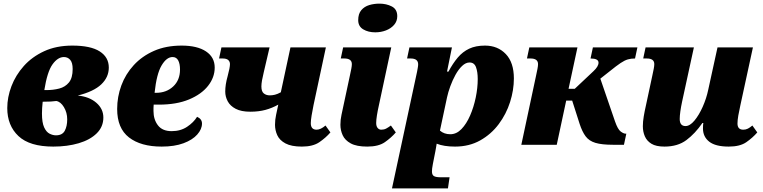

<svg xmlns="http://www.w3.org/2000/svg" viewBox="-20 -797 4200 1057"><path d="M273 10Q143 10 81.5 -48Q20 -106 20 -202Q20 -262 43 -322.5Q66 -383 111 -433.5Q156 -484 223 -515Q290 -546 378 -546Q479 -546 529 -514Q579 -482 579 -425Q579 -372 537.5 -332.5Q496 -293 408 -271Q471 -265 510 -231.5Q549 -198 549 -150Q549 -99 512.5 -63Q476 -27 413.5 -8.5Q351 10 273 10ZM332 -483Q298 -483 269 -442.5Q240 -402 224 -301H235Q273 -301 306 -309.5Q339 -318 359.5 -343Q380 -368 380 -417Q380 -452 366.5 -467.5Q353 -483 332 -483ZM288 -52Q323 -52 336.5 -77Q350 -102 350 -140Q350 -177 332 -207Q314 -237 290 -241Q275 -239 259.5 -238Q244 -237 215 -237Q213 -218 212 -202.5Q211 -187 211 -172Q211 -122 223 -96Q235 -70 253 -61Q271 -52 288 -52Z M870 10Q755 10 690 -40.5Q625 -91 625 -197Q625 -264 648 -326.5Q671 -389 716.5 -438.5Q762 -488 828 -517Q894 -546 980 -546Q1066 -546 1114 -514Q1162 -482 1162 -425Q1162 -371 1125.5 -324.5Q1089 -278 1020.5 -249.5Q952 -221 855 -221H826Q825 -212 825 -202.5Q825 -193 825 -186Q825 -139 849.5 -107Q874 -75 925 -75Q974 -75 1010 -99Q1046 -123 1065 -154Q1092 -142 1092 -117Q1092 -86 1066 -56.5Q1040 -27 990.5 -8.5Q941 10 870 10ZM831 -286H839Q896 -286 933.5 -321Q971 -356 971 -414Q971 -446 961 -464.5Q951 -483 930 -483Q897 -483 869.5 -436.5Q842 -390 831 -286Z M1358 -182Q1308 -182 1277.5 -198Q1247 -214 1233.5 -239.5Q1220 -265 1220 -293Q1220 -331 1233 -377Q1246 -425 1246 -444Q1246 -458 1236.5 -466.5Q1227 -475 1206 -475H1186L1199 -536H1464L1432 -399Q1426 -375 1422.5 -355Q1419 -335 1419 -321Q1419 -293 1432.5 -282.5Q1446 -272 1465 -272Q1479 -272 1493.5 -275.5Q1508 -279 1526 -289L1579 -536H1774L1706 -218Q1700 -189 1695.5 -161.5Q1691 -134 1691 -119Q1691 -83 1723 -83Q1745 -83 1772 -106L1799 -68Q1774 -39 1738.5 -14.5Q1703 10 1642 10Q1584 10 1551.5 -7.5Q1519 -25 1506.5 -52.5Q1494 -80 1494 -110Q1494 -138 1500 -165L1512 -221Q1478 -202 1441 -192Q1404 -182 1358 -182Z M2046 -619Q2007 -619 1979.5 -635.5Q1952 -652 1952 -686Q1952 -721 1969 -741Q1986 -761 2012.5 -769Q2039 -777 2069 -777Q2107 -777 2137 -761.5Q2167 -746 2167 -708Q2167 -680 2149.5 -660Q2132 -640 2104.5 -629.5Q2077 -619 2046 -619ZM2002 10Q1943 10 1911 -7.5Q1879 -25 1866.5 -52.5Q1854 -80 1854 -110Q1854 -138 1860 -165L1906 -380Q1911 -403 1914 -418.5Q1917 -434 1917 -444Q1917 -475 1876 -475H1856L1869 -536H2134L2066 -218Q2059 -187 2055 -161.5Q2051 -136 2051 -120Q2051 -102 2059 -92.5Q2067 -83 2079 -83Q2094 -83 2105.5 -89Q2117 -95 2132 -106L2159 -68Q2134 -39 2099 -14.5Q2064 10 2002 10Z M2138 240 2276 -402Q2278 -413 2280 -424Q2282 -435 2282 -443Q2282 -475 2241 -475H2221L2234 -536H2468L2441 -403H2449Q2473 -448 2500 -480Q2527 -512 2563 -529Q2599 -546 2650 -546Q2720 -546 2764.5 -499.5Q2809 -453 2809 -365Q2809 -301 2788 -235Q2767 -169 2725.5 -113.5Q2684 -58 2623.5 -24Q2563 10 2485 10Q2424 10 2384 -6Q2383 1 2381 12.5Q2379 24 2377 35L2363 106Q2360 122 2359 130.5Q2358 139 2358 147Q2358 166 2369 172.5Q2380 179 2408 179H2455L2446 240ZM2459 -58Q2493 -58 2520.5 -86.5Q2548 -115 2568 -161Q2588 -207 2599 -260Q2610 -313 2610 -362Q2610 -401 2600.5 -427Q2591 -453 2565 -453Q2544 -453 2524 -434Q2504 -415 2487.5 -385Q2471 -355 2459 -322Q2447 -289 2441 -261L2402 -78Q2425 -58 2459 -58Z M2850 0 2931 -380Q2936 -403 2939 -418.5Q2942 -434 2942 -444Q2942 -475 2901 -475H2881L2894 -536H3159L3110 -308H3144L3247 -405Q3275 -431 3275 -452Q3275 -475 3231 -475L3244 -536H3489L3476 -475Q3454 -475 3436.5 -470Q3419 -465 3396.5 -450Q3374 -435 3337 -405L3285 -364L3366 -128Q3381 -85 3397 -73Q3413 -61 3425 -61H3428L3415 0H3355Q3293 0 3258 -10.5Q3223 -21 3204 -46.5Q3185 -72 3171 -115L3130 -243H3097L3045 0Z M3638 10Q3592 10 3566.5 -5.5Q3541 -21 3530 -46.5Q3519 -72 3519 -102Q3519 -127 3524 -156.5Q3529 -186 3535 -212L3571 -380Q3576 -403 3579 -418.5Q3582 -434 3582 -444Q3582 -475 3541 -475H3521L3534 -536H3800L3735 -237Q3729 -209 3725.5 -184Q3722 -159 3722 -142Q3722 -103 3754 -103Q3778 -103 3803 -133Q3828 -163 3848.5 -209Q3869 -255 3879 -303L3930 -536H4125L4056 -218Q4049 -187 4044.5 -161Q4040 -135 4040 -117Q4040 -83 4072 -83Q4086 -83 4097.5 -89Q4109 -95 4122 -106L4149 -68Q4124 -39 4089 -14.5Q4054 10 3992 10Q3919 10 3884.5 -17Q3850 -44 3850 -90Q3850 -101 3850.5 -108Q3851 -115 3852 -120H3847Q3807 -62 3759 -26Q3711 10 3638 10Z"/></svg>

Font: Noto Serif Black
Style: Italic
Weight: 900
Italic angle: -12°
Designer: Monotype Design Team
Foundry: Monotype Imaging Inc.
Version: Version 2.013